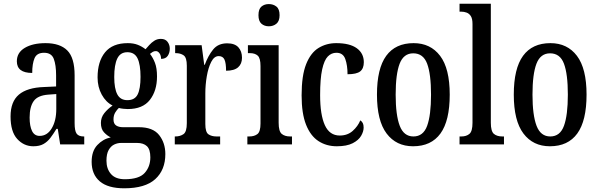

<svg xmlns="http://www.w3.org/2000/svg" viewBox="-20 -780 3229 1037"><path d="M160 10Q109 10 73 -29.5Q37 -69 37 -151Q37 -231 82 -269Q127 -307 218 -310L283 -313V-373Q283 -429 270.5 -462Q258 -495 218 -495Q179 -495 166.5 -465.5Q154 -436 154 -386Q71 -386 71 -449Q71 -496 114 -521.5Q157 -547 226 -547Q304 -547 343.5 -507.5Q383 -468 383 -373V-115Q383 -73 394 -58Q405 -43 432 -43H435V0H305L292 -84H285Q268 -56 252 -35Q236 -14 214.5 -2Q193 10 160 10ZM194 -46Q235 -46 259.5 -87Q284 -128 284 -191V-272L242 -269Q184 -265 162 -234Q140 -203 140 -145Q140 -99 153 -72.5Q166 -46 194 -46Z M651 237Q563 237 519 199.5Q475 162 475 94Q475 36 505.5 3.5Q536 -29 578 -38Q559 -47 542 -65Q525 -83 525 -116Q525 -146 543.5 -169Q562 -192 588 -210Q552 -228 529.5 -269Q507 -310 507 -362Q507 -448 547.5 -497.5Q588 -547 670 -547Q701 -547 724 -538Q747 -529 766 -514Q774 -523 786 -536.5Q798 -550 813.5 -560Q829 -570 849 -570Q873 -570 885 -554Q897 -538 897 -517Q897 -495 886 -478.5Q875 -462 850 -462Q850 -480 841.5 -492Q833 -504 822 -504Q812 -504 804.5 -499.5Q797 -495 790 -489Q806 -469 817 -440.5Q828 -412 828 -367Q828 -290 789.5 -240.5Q751 -191 670 -191Q661 -191 646 -192.5Q631 -194 622 -197Q612 -188 602.5 -172.5Q593 -157 593 -135Q593 -112 607 -102.5Q621 -93 644 -93H730Q806 -93 839.5 -50.5Q873 -8 873 52Q873 138 818.5 187.5Q764 237 651 237ZM668 -239Q708 -239 723.5 -270Q739 -301 739 -365Q739 -431 723 -464.5Q707 -498 668 -498Q630 -498 613.5 -464Q597 -430 597 -364Q597 -302 613.5 -270.5Q630 -239 668 -239ZM654 188Q731 188 761.5 154Q792 120 792 70Q792 27 773.5 9.5Q755 -8 720 -8H634Q615 -8 597 0.5Q579 9 567 30Q555 51 555 88Q555 132 579.5 160Q604 188 654 188Z M924 0V-43H927Q953 -43 971 -55.5Q989 -68 989 -115V-425Q989 -469 972 -481Q955 -493 929 -493H926V-536H1069L1083 -430H1086Q1104 -479 1131 -512.5Q1158 -546 1207 -546Q1248 -546 1267.5 -524.5Q1287 -503 1287 -468Q1287 -435 1266 -416.5Q1245 -398 1201 -398Q1201 -439 1192.5 -458Q1184 -477 1161 -477Q1137 -477 1121 -446Q1105 -415 1097 -368.5Q1089 -322 1089 -276V-110Q1089 -66 1106 -54.5Q1123 -43 1149 -43H1169V0Z M1432 -638Q1408 -638 1392 -652Q1376 -666 1376 -698Q1376 -731 1392 -744.5Q1408 -758 1432 -758Q1456 -758 1473 -744.5Q1490 -731 1490 -698Q1490 -666 1473 -652Q1456 -638 1432 -638ZM1316 0V-43H1326Q1354 -43 1370.5 -56Q1387 -69 1387 -113V-423Q1387 -466 1372 -479.5Q1357 -493 1330 -493H1319V-536H1485V-117Q1485 -71 1501.5 -57Q1518 -43 1547 -43H1557V0Z M1799 10Q1743 10 1700 -18Q1657 -46 1633 -106.5Q1609 -167 1609 -265Q1609 -372 1633.5 -433.5Q1658 -495 1700.5 -521Q1743 -547 1796 -547Q1869 -547 1907 -519.5Q1945 -492 1945 -444Q1945 -410 1925.5 -394.5Q1906 -379 1857 -379Q1857 -427 1845 -461Q1833 -495 1797 -495Q1770 -495 1750.5 -475Q1731 -455 1720 -405Q1709 -355 1709 -266Q1709 -160 1734.5 -104Q1760 -48 1815 -48Q1857 -48 1885 -73Q1913 -98 1926 -130Q1935 -124 1939.5 -115Q1944 -106 1944 -91Q1944 -70 1930.5 -46.5Q1917 -23 1885 -6.5Q1853 10 1799 10Z M2211 10Q2120 10 2068 -59Q2016 -128 2016 -269Q2016 -410 2066 -478.5Q2116 -547 2214 -547Q2305 -547 2357 -478.5Q2409 -410 2409 -269Q2409 -128 2359 -59Q2309 10 2211 10ZM2213 -43Q2266 -43 2287 -100.5Q2308 -158 2308 -269Q2308 -380 2287 -436Q2266 -492 2212 -492Q2160 -492 2138.5 -436Q2117 -380 2117 -269Q2117 -158 2139 -100.5Q2161 -43 2213 -43Z M2462 0V-43H2472Q2499 -43 2515.5 -57Q2532 -71 2532 -117V-650Q2532 -679 2523 -693Q2514 -707 2500 -712Q2486 -717 2472 -717H2462V-760H2631V-117Q2631 -71 2647.5 -57Q2664 -43 2693 -43H2702V0Z M2950 10Q2859 10 2807 -59Q2755 -128 2755 -269Q2755 -410 2805 -478.5Q2855 -547 2953 -547Q3044 -547 3096 -478.5Q3148 -410 3148 -269Q3148 -128 3098 -59Q3048 10 2950 10ZM2952 -43Q3005 -43 3026 -100.5Q3047 -158 3047 -269Q3047 -380 3026 -436Q3005 -492 2951 -492Q2899 -492 2877.5 -436Q2856 -380 2856 -269Q2856 -158 2878 -100.5Q2900 -43 2952 -43Z"/></svg>

Font: Noto Serif Lao ExtraCondensed Medium
Style: Regular
Weight: 500
Width: 2
Designer: Monotype Design Team
Foundry: Monotype Imaging Inc.
Version: Version 2.003; ttfautohint (v1.8.4.7-5d5b)